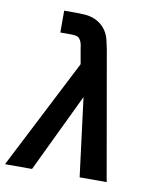

<svg xmlns="http://www.w3.org/2000/svg" viewBox="-82 -805 765 874"><g transform="rotate(10 300.0 -367.5)"><path d="M0 0 260 -508 247 -582V-583Q246 -593 243 -603Q240 -613 234 -621Q228 -629 218 -631.5Q208 -634 197 -634H144V-735H196Q218 -735 239.5 -733.5Q261 -732 280 -725Q299 -718 314.5 -705.5Q330 -693 340.5 -676Q351 -659 356 -639Q361 -619 365 -599L470 0H345L299 -363L125 0Z"/></g></svg>

Font: Iosevka Aile Oblique
Style: Bold
Weight: 700
Italic angle: -9°
Designer: Belleve Invis
Foundry: Belleve Invis
Version: Version 31.1.0; ttfautohint (v1.8.4)